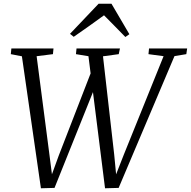

<svg xmlns="http://www.w3.org/2000/svg" viewBox="-20 -1003 1024 1030"><path d="M199.5 7 97.5 -701 38 -712.5 41 -743H267L264 -712.5L176.5 -701.5L244 -182.5L263.5 -30L245.5 -32L295 -168L473.5 -628.5L502 -567L272.5 5ZM543.5 7 454.5 -701.5 387.5 -712.5 390.5 -743H623.5L617 -712.5L532.5 -701L592.5 -175L606.5 -30L589 -32.5L644.5 -174L857.5 -701.5L776.5 -712.5L779.5 -743H984L979.5 -712.5L916 -702L616.5 5ZM355.5 -821.5 509 -983H578L674 -819.5L652.5 -804.5Q624.5 -833.5 595.8 -862.5Q567 -891.5 538 -921Q500 -893 460 -864.8Q420 -836.5 375.5 -805.5Z"/></svg>

Font: Merriweather 72pt Light
Style: Italic
Weight: 300
Italic angle: -7.8°
Version: Version 2.101